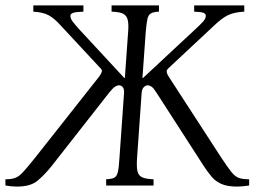

<svg xmlns="http://www.w3.org/2000/svg" viewBox="-59 -685 940 709"><path d="M758 -103Q781 -68 795 -50.5Q809 -33 823 -28Q837 -23 861 -23V0Q848 2 837 3Q826 4 816 4Q780 4 758 -6Q736 -16 722 -33Q708 -50 694 -71L518 -344Q508 -360 500.5 -365Q493 -370 486 -370Q479 -370 472 -363Q465 -356 464 -341L447 -100Q445 -69 448.5 -53Q452 -37 465.5 -30.5Q479 -24 508 -23V0H333V-23Q353 -24 362.5 -28.5Q372 -33 376 -49Q380 -65 382 -100L399 -341Q400 -357 394 -363.5Q388 -370 381 -370Q374 -370 366 -365Q358 -360 345 -344L131 -71Q106 -40 80 -18Q54 4 4 4Q-6 4 -17 3Q-28 2 -39 0V-23Q-17 -23 -3 -28Q11 -33 27 -50.5Q43 -68 71 -103L307 -402Q315 -413 317 -420Q319 -427 311 -434L166 -590Q141 -618 120 -629Q99 -640 64 -642V-665H249V-642Q221 -641 211 -637.5Q201 -634 201 -627Q201 -617 208.5 -606.5Q216 -596 237 -573L400 -397H402L414 -565Q417 -600 411.5 -615.5Q406 -631 392 -636Q378 -641 353 -642V-665H528V-642Q509 -641 499 -636Q489 -631 485.5 -615.5Q482 -600 479 -565L467 -397H469L658 -573Q683 -596 692 -606.5Q701 -617 701 -627Q701 -634 692.5 -637.5Q684 -641 658 -642V-665H843V-642Q806 -640 783 -629Q760 -618 731 -590L564 -434Q556 -427 556.5 -420Q557 -413 564 -402Z"/></svg>

Font: Bona Nova
Style: Italic
Weight: 400
Italic angle: -4°
Designer: Mateusz Machalski
Foundry: Capitalics
Version: Version 4.001; ttfautohint (v1.8.3)